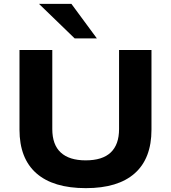

<svg xmlns="http://www.w3.org/2000/svg" viewBox="-20 -964 887 995"><path d="M425 11Q256 11 168.5 -66Q81 -143 81 -292V-705H251V-295Q251 -214 295 -173.5Q339 -133 424 -133Q511 -133 554 -174Q597 -215 597 -295V-705H765V-292Q765 -143 678.5 -66Q592 11 425 11ZM367 -765 182 -944H350L482 -765Z"/></svg>

Font: Nunito Sans 10pt SemiExpanded ExtraBold
Style: Regular
Weight: 800
Width: 6
Designer: Vernon Adams
Foundry: Vernon Adams
Version: Version 3.101;gftools[0.9.27]